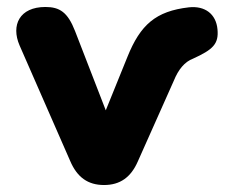

<svg xmlns="http://www.w3.org/2000/svg" viewBox="-20 -521 644 550"><path d="M278 9C324 9 355 -13 375 -59L478 -290C491 -322 509 -344 533 -353C590 -379 607 -395 603 -437C599 -481 567 -505 521 -500C426 -489 382 -450 345 -358L283 -205L195 -432C174 -486 151 -501 110 -501C36 -501 11 -449 36 -391L181 -60C201 -13 232 9 278 9Z"/></svg>

Font: SN Pro Heavy
Style: Regular
Weight: 800
Designer: Tobias Whetton
Foundry: Supernotes
Version: Version 1.001;Glyphs 3.2 (3249)